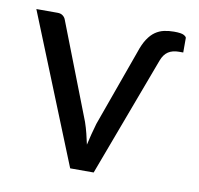

<svg xmlns="http://www.w3.org/2000/svg" viewBox="-64 -578 666 644"><g transform="rotate(10 269.5 -256.0)"><path d="M369.5 -423.5Q378.5 -451 390 -468.5Q401.5 -486 415.2 -495.5Q429 -505 444.8 -508.5Q460.5 -512 478.5 -512Q504 -512 512.5 -507Q521 -502 521 -498V-448.5H506.5Q484.5 -448.5 470 -439Q455.5 -429.5 447.5 -408L295 0H215L10.5 -506.5H83Q94 -506.5 101 -501Q108 -495.5 110.5 -488L237 -162Q243.5 -143 248 -124.8Q252.5 -106.5 256.5 -88Q260.5 -106 265.2 -124.5Q270 -143 275.5 -162Z"/></g></svg>

Font: Lato 2
Style: Regular
Weight: 400
Designer: Lukasz Dziedzic with Adam Twardoch and Botio Nikoltchev
Foundry: tyPoland Lukasz Dziedzic
Version: Version 2.015; 2015-08-06; http://www.latofonts.com/